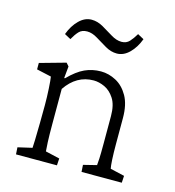

<svg xmlns="http://www.w3.org/2000/svg" viewBox="-82 -567 580 637"><g transform="rotate(15 208.5 -248.5)"><path d="M29.3 0 27.8 -23.9 76.7 -35.2Q77.1 -44.9 77.9 -62Q78.6 -79.1 79.1 -121.1L79.6 -183.1Q79.6 -209.5 77.9 -239Q76.2 -268.6 74.2 -279.3L23.9 -290.5V-312.5L112.8 -337.4L122.1 -326.7L118.2 -286.6L120.6 -285.6Q149.9 -315.4 175.5 -327.1Q201.2 -338.9 231 -338.9Q257.8 -338.9 283 -325.4Q308.1 -312 324.5 -283.2Q340.8 -254.4 340.8 -208V-118.2Q340.8 -88.9 342 -66.2Q343.3 -43.5 345.2 -35.2L394 -23.9L392.6 0H254.4L252.9 -23.9L298.3 -35.2Q299.3 -43.9 300 -58.3Q300.8 -72.8 300.8 -110.4V-204.1Q300.8 -242.2 286.9 -263.9Q272.9 -285.6 253.2 -294.7Q233.4 -303.7 215.3 -303.7Q156.7 -303.7 119.6 -249V-128.9Q119.6 -88.9 120.6 -66.9Q121.6 -44.9 122.6 -35.2L171.4 -23.9L169.9 0ZM317.4 -490.2 338.9 -478.5Q327.6 -448.2 308.1 -429Q288.6 -409.7 265.1 -409.7Q245.1 -409.7 225.6 -421.1Q206.1 -432.6 187.7 -443.8Q169.4 -455.1 152.3 -455.1Q134.3 -455.1 124.3 -444.3Q114.3 -433.6 104.5 -416L83 -427.7Q94.2 -458 113.8 -477.3Q133.3 -496.6 156.7 -496.6Q176.8 -496.6 196.3 -485.4Q215.8 -474.1 234.4 -462.6Q252.9 -451.2 270.5 -451.2Q287.1 -451.2 297.4 -462.4Q307.6 -473.6 317.4 -490.2Z"/></g></svg>

Font: Lateef ExtraLight
Style: Regular
Weight: 200
Designer: SIL International
Foundry: SIL International
Version: Version 4.200